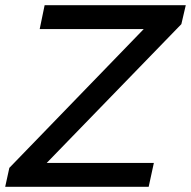

<svg xmlns="http://www.w3.org/2000/svg" viewBox="-52 -720 736 740"><path d="M-32 0 -16 -73 502 -608H101L120 -700H664L647 -627L128 -92H541L521 0Z"/></svg>

Font: Red Hat Display Medium
Style: Italic
Weight: 500
Italic angle: -12°
Designer: Pentagram, MCKL
Foundry: Pentagram, MCKL
Version: Version 1.023; ttfautohint (v1.8.3)